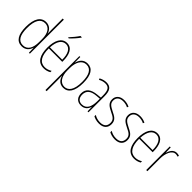

<svg xmlns="http://www.w3.org/2000/svg" viewBox="91 -1784 3036 3036"><g transform="rotate(45 1608.5 -266.0)"><path d="M221 10C310 10 354 -50 370 -108H372L375 0H396V-760H370V-511C370 -483 371 -456 372 -425H370C356 -481 308 -537 227 -537C114 -537 50 -439 50 -255C50 -82 107 10 221 10ZM223 -15C121 -15 77 -101 77 -255C77 -425 130 -512 227 -512C319 -512 370 -430 370 -300V-234C370 -100 322 -15 223 -15Z M794 -757V-764H764C732 -715 690 -665 645 -616V-606H661C704 -645 761 -709 794 -757ZM695 -537C578 -537 523 -423 523 -263C523 -97 580 10 711 10C759 10 797 -2 832 -22V-51C789 -26 754 -15 711 -15C603 -15 548 -106 549 -271H850V-298C850 -424 809 -537 695 -537ZM695 -512C786 -512 826 -417 825 -295H550C558 -440 612 -512 695 -512Z M1154 -537C1061 -537 1019 -472 1000 -403H998L997 -527H977V232H1003V-21C1003 -56 1002 -88 1001 -110H1004C1019 -51 1062 10 1148 10C1255 10 1322 -80 1322 -270C1322 -449 1264 -537 1154 -537ZM1153 -512C1250 -512 1297 -427 1297 -270C1297 -86 1234 -15 1149 -15C1063 -15 1003 -96 1003 -232V-284C1003 -418 1057 -512 1153 -512Z M1574 -537C1533 -537 1489 -524 1451 -503L1461 -480C1504 -504 1541 -512 1574 -512C1649 -512 1681 -471 1681 -351V-303L1608 -296C1484 -284 1412 -234 1412 -129C1412 -53 1453 10 1543 10C1629 10 1665 -43 1682 -96H1684L1686 0H1707V-356C1707 -486 1666 -537 1574 -537ZM1608 -273 1682 -279V-220C1681 -98 1642 -13 1543 -13C1477 -13 1439 -55 1439 -129C1439 -219 1498 -263 1608 -273Z M2099 -126C2099 -218 2037 -245 1964 -282C1895 -318 1851 -342 1851 -407C1851 -476 1900 -512 1974 -512C2013 -512 2054 -502 2081 -486L2093 -509C2062 -526 2020 -537 1975 -537C1876 -537 1825 -482 1825 -408C1825 -324 1883 -294 1958 -256C2026 -223 2072 -200 2072 -128C2072 -57 2033 -16 1948 -16C1900 -16 1854 -30 1818 -53V-22C1845 -6 1892 10 1948 10C2049 10 2099 -44 2099 -126Z M2455 -126C2455 -218 2393 -245 2320 -282C2251 -318 2207 -342 2207 -407C2207 -476 2256 -512 2330 -512C2369 -512 2410 -502 2437 -486L2449 -509C2418 -526 2376 -537 2331 -537C2232 -537 2181 -482 2181 -408C2181 -324 2239 -294 2314 -256C2382 -223 2428 -200 2428 -128C2428 -57 2389 -16 2304 -16C2256 -16 2210 -30 2174 -53V-22C2201 -6 2248 10 2304 10C2405 10 2455 -44 2455 -126Z M2716 -537C2599 -537 2544 -423 2544 -263C2544 -97 2601 10 2732 10C2780 10 2818 -2 2853 -22V-51C2810 -26 2775 -15 2732 -15C2624 -15 2569 -106 2570 -271H2871V-298C2871 -424 2830 -537 2716 -537ZM2716 -512C2807 -512 2847 -417 2846 -295H2571C2579 -440 2633 -512 2716 -512Z M3150 -535C3078 -535 3042 -470 3025 -414H3023L3019 -527H2998V0H3024V-283C3024 -394 3066 -510 3150 -510C3169 -510 3185 -505 3198 -500L3206 -524C3189 -532 3169 -535 3150 -535Z"/></g></svg>

Font: Noto Sans Gujarati Condensed Thin
Style: Regular
Weight: 100
Width: 3
Designer: Jelle Bosma - Monotype Design Team, Universal Thirst
Foundry: Monotype Imaging Inc.
Version: Version 2.106